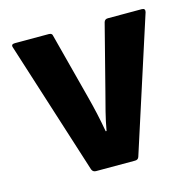

<svg xmlns="http://www.w3.org/2000/svg" viewBox="-80 -575 663 656"><g transform="rotate(-15 251.5 -247.0)"><path d="M182 0Q171 0 167 -10L17 -481Q12 -494 27 -494H147Q159 -494 160 -484L220 -254Q229 -220 236 -188.5Q243 -157 249 -123H252Q258 -157 266 -188.5Q274 -220 283 -254L342 -484Q345 -494 356 -494H476Q489 -494 486 -481L334 -10Q331 0 320 0Z"/></g></svg>

Font: Sofia Sans Semi Condensed ExtraBold
Style: Regular
Weight: 800
Designer: Botio Nikoltchev, Ani Petrova
Foundry: lettersoup
Version: Version 4.100